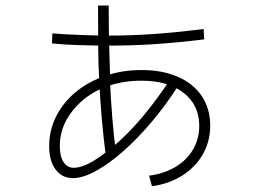

<svg xmlns="http://www.w3.org/2000/svg" viewBox="-20 -664 920 681"><path d="M508.9 -41.1Q562.2 -47.8 602.8 -72.2Q643.3 -96.7 665 -134.4Q686.7 -172.2 686.7 -217.8Q686.7 -291.1 631.7 -334.4Q576.7 -377.8 482.2 -377.8Q421.1 -377.8 368.3 -360.6Q315.6 -343.3 276.1 -310.6Q236.7 -277.8 214.4 -236.1Q192.2 -194.4 192.2 -145.6Q192.2 -108.9 205.6 -88.9Q218.9 -68.9 241.1 -68.9Q271.1 -68.9 311.7 -93.3Q352.2 -117.8 400 -160.6Q447.8 -203.3 495 -261.1Q542.2 -318.9 585.6 -385.6L614.4 -363.3Q570 -293.3 518.9 -232.8Q467.8 -172.2 416.7 -127.2Q365.6 -82.2 319.4 -57.2Q273.3 -32.2 238.9 -32.2Q200 -32.2 177.2 -62.8Q154.4 -93.3 154.4 -145.6Q154.4 -202.2 179.4 -251.7Q204.4 -301.1 248.9 -337.8Q293.3 -374.4 353.3 -395Q413.3 -415.6 482.2 -415.6Q555.6 -415.6 610.6 -391.7Q665.6 -367.8 695.6 -323.3Q725.6 -278.9 725.6 -217.8Q725.6 -163.3 700 -117.8Q674.4 -72.2 627.8 -42.2Q581.1 -12.2 518.9 -3.3ZM355.6 -107.8Q346.7 -178.9 341.1 -241.7Q335.6 -304.4 332.2 -372.2Q328.9 -428.9 328.3 -495.6Q327.8 -562.2 327.8 -644.4H365.6Q365.6 -563.3 367.2 -498.9Q368.9 -434.4 371.1 -376.7H370Q373.3 -308.9 378.3 -246.1Q383.3 -183.3 392.2 -114.4ZM164.4 -510 165.6 -545.6Q206.7 -542.2 262.8 -540Q318.9 -537.8 368.9 -537.8Q445.6 -537.8 524.4 -543.3Q603.3 -548.9 702.2 -561.1L704.4 -524.4Q605.6 -512.2 525.6 -507.2Q445.6 -502.2 368.9 -502.2Q316.7 -502.2 260.6 -503.9Q204.4 -505.6 164.4 -510Z"/></svg>

Font: Paperlogy 2 ExtraLight
Style: Regular
Weight: 250
Designer: redesigned by Lee Juim, glyphs from Gmarket Sans & Montserrat
Foundry: PT&
Version: Version 1.001